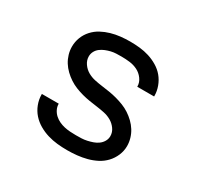

<svg xmlns="http://www.w3.org/2000/svg" viewBox="-121 -669 842 819"><g transform="rotate(30 300.0 -260.0)"><path d="M299 8Q274 8 250 5.5Q226 3 202.5 -4Q179 -11 157.5 -23.5Q136 -36 120 -54Q104 -72 95 -95.5Q86 -119 86 -143Q86 -144 86 -144.5Q86 -145 86 -146H169Q169 -146 169 -145.5Q169 -145 169 -145Q169 -131 175.5 -118Q182 -105 192.5 -95.5Q203 -86 216 -80Q229 -74 242.5 -71Q256 -68 270.5 -67Q285 -66 299 -66Q313 -66 326.5 -66.5Q340 -67 353.5 -70Q367 -73 380 -77.5Q393 -82 404 -90Q415 -98 422 -110Q429 -122 429 -136Q429 -155 417.5 -171Q406 -187 389.5 -196.5Q373 -206 354 -210Q335 -214 316 -216.5Q297 -219 278 -222Q259 -225 240.5 -230Q222 -235 204.5 -242Q187 -249 171 -259.5Q155 -270 141 -283.5Q127 -297 117 -313Q107 -329 101.5 -347.5Q96 -366 96 -385Q96 -409 104.5 -431Q113 -453 129 -470.5Q145 -488 165.5 -499Q186 -510 208.5 -516.5Q231 -523 254.5 -525.5Q278 -528 301 -528Q325 -528 348.5 -525.5Q372 -523 394.5 -516Q417 -509 438 -496.5Q459 -484 474 -466Q489 -448 497.5 -425Q506 -402 506 -379Q506 -378 506 -377Q506 -376 506 -376H423Q423 -376 423 -376.5Q423 -377 423 -377Q423 -397 410.5 -414Q398 -431 380 -440Q362 -449 341.5 -451.5Q321 -454 301 -454Q288 -454 275 -453.5Q262 -453 249.5 -450Q237 -447 224.5 -442Q212 -437 201.5 -429Q191 -421 185 -409.5Q179 -398 179 -385Q179 -366 190.5 -349.5Q202 -333 218.5 -323.5Q235 -314 253.5 -310Q272 -306 291 -303.5Q310 -301 329 -298Q348 -295 366.5 -290Q385 -285 403 -278Q421 -271 437 -260.5Q453 -250 467 -236.5Q481 -223 491 -207Q501 -191 506.5 -172.5Q512 -154 512 -135Q512 -111 502.5 -88.5Q493 -66 476.5 -48.5Q460 -31 438.5 -20Q417 -9 394 -3Q371 3 347 5.5Q323 8 299 8Z"/></g></svg>

Font: Iosevka SS04 Extended
Style: Regular
Weight: 400
Width: 7
Monospace: yes
Designer: Belleve Invis
Foundry: Belleve Invis
Version: Version 19.0.0; ttfautohint (v1.8.4)